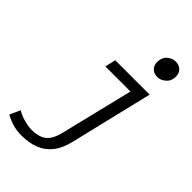

<svg xmlns="http://www.w3.org/2000/svg" viewBox="-291 -855 1132 1132"><g transform="rotate(45 275.5 -289.0)"><path d="M129 187Q91 187 58 178Q25 169 -9 150L21 84Q44 100 81.5 110.5Q119 121 147 121Q209 121 242 94Q275 67 291 -3L400 -451H191L206 -518H493L369 -1Q353 67 320 108.5Q287 150 239 168.5Q191 187 129 187ZM452 -623Q424 -623 406 -640Q388 -657 388 -685Q388 -723 412 -744Q436 -765 464 -765Q491 -765 509.5 -748.5Q528 -732 528 -701Q528 -666 503.5 -644.5Q479 -623 452 -623Z"/></g></svg>

Font: Ubuntu Sans Mono
Style: Italic
Weight: 400
Italic angle: -13.5°
Monospace: yes
Designer: Dalton Maag Ltd
Foundry: Dalton Maag Ltd
Version: Version 1.006